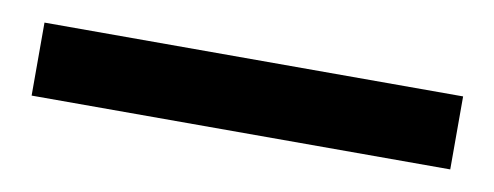

<svg xmlns="http://www.w3.org/2000/svg" viewBox="-27 -9 553 215"><g transform="rotate(10 250.0 98.5)"><path d="M12 140V57H488V140Z"/></g></svg>

Font: hySource Sans Pro
Style: Bold
Weight: 700
Designer: Paul D. Hunt
Foundry: Adobe Systems Incorporated
Version: Version 2.021;PS 2.000;hotconv 1.0.86;makeotf.lib2.5.63406